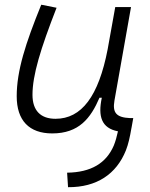

<svg xmlns="http://www.w3.org/2000/svg" viewBox="-20 -547 626 802"><path d="M264.2 234.9C383.8 235.8 466.3 180.2 505.9 81.1C516.1 55.2 522.5 25.9 528.8 -10.7L529.8 -15.6L536.6 -53.7H523.4C466.3 -56.2 449.2 -75.7 458 -126.5L527.3 -517.6H461.4L429.7 -341.3C391.6 -144 320.3 -50.8 211.9 -50.8C149.4 -50.8 115.7 -85.4 115.7 -150.9C115.7 -232.9 148.9 -341.8 216.3 -514.6L152.3 -527.3C86.4 -365.2 49.8 -251 49.8 -145C49.8 -43.9 101.6 10.3 198.2 10.3C309.6 10.3 358.9 -53.2 395.5 -138.7H405.3C388.7 -61 403.8 -11.7 472.7 1.5C467.8 23.4 462.9 42.5 455.1 61.5C423.3 134.8 360.4 172.9 260.3 174.3Z"/></svg>

Font: Cascadia Mono NF Light
Style: Italic
Weight: 300
Italic angle: -10°
Monospace: yes
Designer: Aaron Bell
Foundry: Saja Typeworks
Version: Version 2404.023